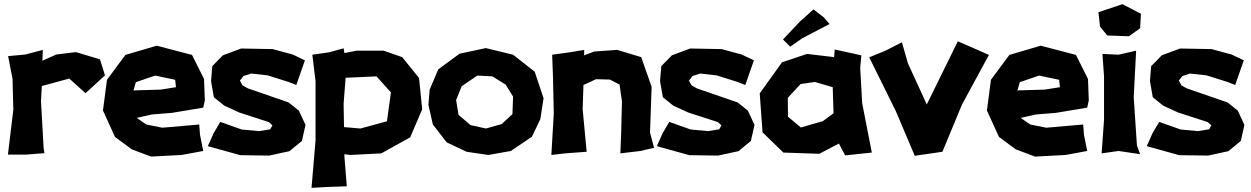

<svg xmlns="http://www.w3.org/2000/svg" viewBox="-20 -743 6090 935"><path d="M19.5 -469.7 41 -359.4 44.9 -209 18.6 9.8H107.4L196.3 2.9L192.4 -23.4L179.7 -249L183.6 -324.2L317.4 -360.4L396.5 -289.1L491.2 -376L466.8 -454.1L349.6 -489.3L253.9 -477.5L186.5 -447.3L188.5 -500L103.5 -477.5Z M836.9 -318.4 762.7 -306.6 629.9 -302.7 641.6 -342.8 735.4 -375 833 -354.5ZM969.7 -218.8 977.5 -253.9 973.6 -358.4 915 -475.6 743.2 -520.5 590.8 -475.6 501 -354.5 481.4 -205.1 540 -76.2 622.1 -15.6 715.8 19.5 864.3 11.7 969.7 -7.8 954.1 -85.9 950.2 -136.7 770.5 -121.1 692.4 -136.7 645.5 -168.9 719.7 -185.5 817.4 -193.4Z M1405.3 -477.5 1307.6 -503.9 1154.3 -506.8 1065.4 -473.6 1013.7 -420.9 1007.8 -347.7 1021.5 -269.5 1072.3 -228.5 1144.5 -195.3 1289.1 -148.4 1306.6 -132.8 1295.9 -113.3 1241.2 -104.5 1157.2 -112.3 1052.7 -149.4 1020.5 -94.7 992.2 -31.2 1150.4 12.7 1291 14.6 1389.6 -6.8 1450.2 -56.6 1467.8 -134.8 1435.5 -204.1 1385.7 -244.1 1187.5 -312.5 1161.1 -327.1 1148.4 -350.6 1166 -373 1203.1 -384.8 1283.2 -376 1382.8 -344.7 1422.9 -329.1 1464.8 -449.2Z M1653.3 -238.3 1663.1 -364.3 1813.5 -371.1 1883.8 -293 1864.3 -152.3 1735.4 -117.2 1655.3 -124ZM1501 -476.6 1516.6 -347.7V-58.6L1497.1 171.9L1563.5 168L1668.9 164.1L1657.2 19.5V7.8L1684.6 11.7L1836.9 3.9L1977.5 -74.2L2036.1 -210.9L2020.5 -363.3L1938.5 -464.8L1848.6 -496.1H1715.8L1657.2 -484.4L1653.3 -507.8L1583 -488.3Z M2304.7 -375 2377.9 -371.1 2442.4 -331.1 2478.5 -272.5 2475.6 -187.5 2422.9 -138.7 2346.7 -117.2 2271.5 -133.8 2212.9 -183.6 2201.2 -255.9 2228.5 -323.2ZM2358.4 11.7 2467.8 -7.8 2570.3 -77.1 2611.3 -163.1 2627 -264.6 2584 -393.6 2478.5 -476.6 2345.7 -508.8 2217.8 -481.4 2114.3 -405.3 2072.3 -306.6 2066.4 -232.4 2087.9 -136.7 2155.3 -49.8 2252 -3.9Z M2668.9 -476.6 2672.9 -367.2 2676.8 -191.4 2665 11.7 2731.4 3.9 2836.9 -3.9 2817.4 -210.9 2821.3 -329.1 2882.8 -357.4 2950.2 -355.5 2997.1 -331.1 3008.8 -249 3004.9 -93.8 3001 3.9 3098.6 -7.8 3165 -23.4 3145.5 -97.7 3153.3 -320.3 3102.5 -464.8 2985.4 -500 2874 -492.2 2824.2 -473.6 2825.2 -500 2754.9 -488.3Z M3591.8 -477.5 3494.1 -503.9 3340.8 -506.8 3252 -473.6 3200.2 -420.9 3194.3 -347.7 3208 -269.5 3258.8 -228.5 3331.1 -195.3 3475.6 -148.4 3493.2 -132.8 3482.4 -113.3 3427.7 -104.5 3343.8 -112.3 3239.3 -149.4 3207 -94.7 3178.7 -31.2 3336.9 12.7 3477.5 14.6 3576.2 -6.8 3636.7 -56.6 3654.3 -134.8 3622.1 -204.1 3572.3 -244.1 3374 -312.5 3347.7 -327.1 3335 -350.6 3352.5 -373 3389.6 -384.8 3469.7 -376 3569.3 -344.7 3609.4 -329.1 3651.4 -449.2Z M3878.9 -334 3948.2 -343.8 4035.2 -318.4 4039.1 -191.4 3987.3 -153.3 3879.9 -122.1 3817.4 -174.8 3816.4 -266.6ZM4042 -464.8 3910.2 -480.5 3788.1 -439.5 3679.7 -288.1 3693.4 -98.6 3794.9 0 3969.7 5.9 4065.4 -43.9 4095.7 13.7 4225.6 0 4178.7 -240.2 4168.9 -413.1 4174.8 -473.6 4044.9 -502ZM3941.4 -697.3 3875 -637.7 3793 -550.8 3828.1 -515.6 3886.7 -556.6 4019.5 -626 3992.2 -658.2Z M4372.1 -537.1 4292 -496.1 4212.9 -463.9 4342.8 -201.2 4434.6 15.6 4569.3 -3.9 4665 -234.4 4795.9 -475.6 4644.5 -542 4493.2 -234.4 4401.4 -434.6Z M5141.6 -318.4 5067.4 -306.6 4934.6 -302.7 4946.3 -342.8 5040 -375 5137.7 -354.5ZM5274.4 -218.8 5282.2 -253.9 5278.3 -358.4 5219.7 -475.6 5047.9 -520.5 4895.5 -475.6 4805.7 -354.5 4786.1 -205.1 4844.7 -76.2 4926.8 -15.6 5020.5 19.5 5168.9 11.7 5274.4 -7.8 5258.8 -85.9 5254.9 -136.7 5075.2 -121.1 4997.1 -136.7 4950.2 -168.9 5024.4 -185.5 5122.1 -193.4Z M5372.1 -570.3 5477.5 -566.4 5532.2 -605.5 5536.1 -675.8 5446.3 -722.7 5329.1 -683.6 5336.9 -613.3ZM5348.6 -480.5 5356.4 -371.1V-160.2L5344.7 3.9L5426.8 -7.8L5532.2 7.8L5516.6 -35.2L5501 -269.5L5512.7 -496.1L5426.8 -476.6Z M5977.5 -477.5 5879.9 -503.9 5726.6 -506.8 5637.7 -473.6 5585.9 -420.9 5580.1 -347.7 5593.8 -269.5 5644.5 -228.5 5716.8 -195.3 5861.3 -148.4 5878.9 -132.8 5868.2 -113.3 5813.5 -104.5 5729.5 -112.3 5625 -149.4 5592.8 -94.7 5564.5 -31.2 5722.7 12.7 5863.3 14.6 5961.9 -6.8 6022.5 -56.6 6040 -134.8 6007.8 -204.1 5958 -244.1 5759.8 -312.5 5733.4 -327.1 5720.7 -350.6 5738.3 -373 5775.4 -384.8 5855.5 -376 5955.1 -344.7 5995.1 -329.1 6037.1 -449.2Z"/></svg>

Font: MaokenAssortedSans-Lite
Style: Lite
Weight: 400
Version: Version 1.400